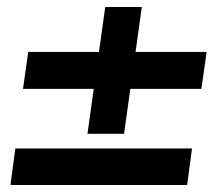

<svg xmlns="http://www.w3.org/2000/svg" viewBox="-20 -531 640 551"><path d="M558 -276H354L336 -147H231L249 -276H46L61 -382H264L282 -511H387L369 -382H573ZM531 -105 517 0H10L24 -105Z"/></svg>

Font: Chivo
Style: Bold Italic
Weight: 700
Italic angle: -8.05°
Designer: Hector Gatti
Foundry: Omnibus-Type
Version: Version 1.007